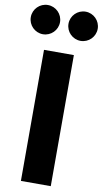

<svg xmlns="http://www.w3.org/2000/svg" viewBox="-246 -1720 956 1786"><g transform="rotate(10 232.0 -827.5)"><path d="M54 -1655C-22 -1655 -84 -1593 -84 -1517C-84 -1441 -22 -1379 54 -1379C130 -1379 192 -1441 192 -1517C192 -1593 130 -1655 54 -1655ZM410 -1655C334 -1655 272 -1593 272 -1517C272 -1441 334 -1379 410 -1379C486 -1379 548 -1441 548 -1517C548 -1593 486 -1655 410 -1655ZM372 -1238H90V0H372Z"/></g></svg>

Font: Hussar Dziwak
Style: Regular
Weight: 400
Version: Version 1.022